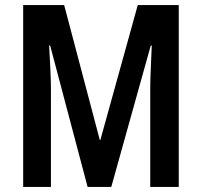

<svg xmlns="http://www.w3.org/2000/svg" viewBox="-20 -785 791 754"><path d="M324 -51 177 -606H173Q176 -557 178 -509.5Q180 -462 180 -437V-51H71V-765H232L372 -235H374L521 -765H682V-51H570V-438Q570 -466 572 -512.5Q574 -559 576 -606H572L417 -51Z"/></svg>

Font: Noto Sans Tamil UI ExtraCondensed SemiBold
Style: Regular
Weight: 600
Width: 2
Designer: Jelle Bosma - Monotype Design Team
Foundry: Monotype Imaging Inc.
Version: Version 2.004; ttfautohint (v1.8.4.7-5d5b)